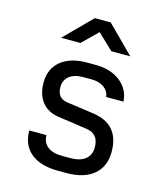

<svg xmlns="http://www.w3.org/2000/svg" viewBox="-117 -874 834 970"><g transform="rotate(15 300.0 -388.5)"><path d="M278 8Q186 8 135.5 -33.5Q85 -75 85 -151H175Q175 -113 202 -91.5Q229 -70 278 -70H322Q372 -70 399.5 -92Q427 -114 427 -154Q427 -225 362 -234L210 -256Q154 -264 123 -302.5Q92 -341 92 -404Q92 -476 141.5 -517Q191 -558 278 -558H322Q402 -558 452.5 -518.5Q503 -479 507 -415H416Q414 -444 388.5 -463Q363 -482 322 -482H278Q232 -482 206 -461Q180 -440 180 -404Q180 -346 233 -338L375 -318Q515 -298 515 -154Q515 -77 464.5 -34.5Q414 8 322 8ZM119 -645 258 -785H341L481 -645H382L300 -723L220 -645Z"/></g></svg>

Font: JetBrains Mono NL
Style: Regular
Weight: 400
Monospace: yes
Designer: Philipp Nurullin, Konstantin Bulenkov
Foundry: JetBrains
Version: Version 2.305; ttfautohint (v1.8.4.7-5d5b)